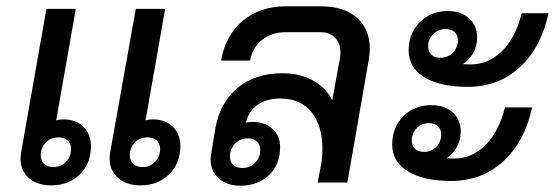

<svg xmlns="http://www.w3.org/2000/svg" viewBox="-20 -578 1757 608"><path d="M268 -115Q268 -61 233 -26Q198 9 142 9Q98 9 71.5 -14Q45 -37 45 -76Q45 -82 47 -96L127 -550H220L158 -197Q169 -200 180 -200Q221 -200 244.5 -176.5Q268 -153 268 -115ZM551 -115Q551 -61 515.5 -26Q480 9 425 9Q381 9 354 -14.5Q327 -38 327 -77Q327 -82 329 -96L410 -550H503L441 -197Q452 -200 463 -200Q504 -200 527.5 -176.5Q551 -153 551 -115ZM205 -106Q205 -123 194.5 -133Q184 -143 165 -143Q141 -143 125 -126.5Q109 -110 109 -86Q109 -69 119.5 -59Q130 -49 149 -49Q173 -49 189 -65.5Q205 -82 205 -106ZM487 -106Q487 -123 476.5 -133Q466 -143 448 -143Q423 -143 407 -126.5Q391 -110 391 -86Q391 -69 402 -59Q413 -49 432 -49Q455 -49 471 -65.5Q487 -82 487 -106Z M1151 -424Q1151 -408 1148 -390L1080 0H986L998 -63Q1001 -86 1001 -105Q1001 -181 966 -223.5Q931 -266 867 -266Q824 -266 795.5 -246Q767 -226 759 -190Q771 -192 780 -192Q819 -192 843 -170Q867 -148 867 -112Q867 -57 832 -23.5Q797 10 741 10Q698 10 672.5 -13Q647 -36 647 -73Q647 -79 649 -93L662 -172Q677 -254 732.5 -300Q788 -346 875 -346Q930 -346 971.5 -323Q1013 -300 1032 -260L1056 -391Q1058 -405 1058 -411Q1058 -441 1041 -458.5Q1024 -476 995 -476H884Q840 -476 809.5 -451.5Q779 -427 772 -386H680Q694 -466 748.5 -512Q803 -558 886 -558H997Q1069 -558 1110 -522Q1151 -486 1151 -424ZM764 -140Q741 -140 724.5 -123Q708 -106 708 -83Q708 -66 718.5 -56Q729 -46 748 -46Q772 -46 788 -62.5Q804 -79 804 -103Q804 -120 793.5 -130Q783 -140 764 -140Z M1274 -418Q1274 -472 1309 -507.5Q1344 -543 1398 -543Q1440 -543 1465.5 -520Q1491 -497 1491 -460Q1491 -432 1478.5 -410Q1466 -388 1446 -375Q1453 -374 1471 -374Q1527 -374 1570 -416.5Q1613 -459 1632 -536H1717Q1693 -426 1625.5 -364.5Q1558 -303 1462 -303Q1373 -303 1323.5 -333.5Q1274 -364 1274 -418ZM1336 -431Q1336 -414 1346.5 -404.5Q1357 -395 1375 -395Q1398 -395 1414 -411Q1430 -427 1430 -450Q1430 -467 1419.5 -476.5Q1409 -486 1391 -486Q1368 -486 1352 -470Q1336 -454 1336 -431ZM1579 -238H1665Q1641 -128 1573 -66.5Q1505 -5 1409 -5Q1321 -5 1271.5 -35.5Q1222 -66 1222 -120Q1222 -174 1257 -209.5Q1292 -245 1346 -245Q1388 -245 1413.5 -222Q1439 -199 1439 -162Q1439 -134 1426.5 -112Q1414 -90 1394 -77Q1401 -76 1419 -76Q1474 -76 1517 -118.5Q1560 -161 1579 -238ZM1377 -152Q1377 -169 1366.5 -178.5Q1356 -188 1338 -188Q1315 -188 1299.5 -172Q1284 -156 1284 -133Q1284 -116 1294.5 -106.5Q1305 -97 1323 -97Q1346 -97 1361.5 -113Q1377 -129 1377 -152Z"/></svg>

Font: Bai Jamjuree Medium
Style: Italic
Weight: 500
Italic angle: -10°
Version: Version 1.000; ttfautohint (v1.6)